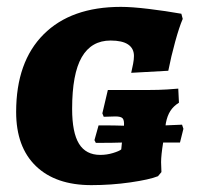

<svg xmlns="http://www.w3.org/2000/svg" viewBox="-20 -531 589 559"><path d="M455 -116Q449 -79 449 -59L450 -30L440 -18Q415 -8 359.5 0Q304 8 246 8Q142 8 84.5 -47.5Q27 -103 27 -205Q27 -351 107 -431Q187 -511 332 -511Q364 -511 413.5 -505Q463 -499 508 -491L512 -476Q502 -453 490 -409.5Q478 -366 470 -325L362 -319Q365 -332 367.5 -345Q370 -358 370 -368Q370 -390 353 -401.5Q336 -413 302 -413Q246 -413 218 -364.5Q190 -316 190 -214Q190 -145 210 -112.5Q230 -80 272 -80Q291 -80 309 -85.5Q327 -91 333 -96L335 -116Q311 -115 259 -115L255 -123L267 -166Q317 -166 341 -165Q342 -181 337 -186.5Q332 -192 316 -192L282 -191L278 -201L294 -269H413Q442 -269 466.5 -270.5Q491 -272 499 -273L501 -232Q485 -222 476 -208Q467 -194 463 -173L462 -166L510 -168L514 -156L504 -116Z"/></svg>

Font: Alegreya SC ExtraBold
Style: Italic
Weight: 800
Italic angle: -7°
Designer: Juan Pablo del Peral
Foundry: Huerta Tipografica
Version: Version 2.007; ttfautohint (v1.6)